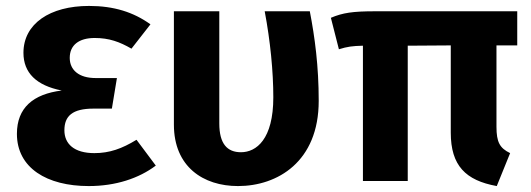

<svg xmlns="http://www.w3.org/2000/svg" viewBox="-20 -610 1789 647"><path d="M280 -590C148 -590 59 -530 59 -432C59 -365 102 -322 188 -305C92 -293 37 -247 37 -159C37 -44 138 17 279 17C370 17 448 -9 505 -52L440 -139C391 -109 349 -94 298 -94C230 -94 197 -125 197 -171C197 -219 224 -244 295 -244H357L374 -347H302C246 -347 215 -374 215 -415C215 -458 246 -482 299 -482C348 -482 383 -469 423 -446L487 -528C430 -569 364 -590 280 -590Z M1024 -572H872C891 -471 901 -369 901 -282C901 -141 844 -97 792 -97C746 -97 719 -125 719 -194V-572H566V-190C566 -48 665 17 782 17C915 17 1054 -65 1054 -270C1054 -387 1041 -484 1024 -572Z M1723 -457V-572H1244C1169 -572 1135 -567 1095 -550L1122 -444C1151 -453 1167 -455 1203 -456V0H1354V-456L1499 -457V-163C1499 -52 1549 -2 1654 17L1699 -94C1664 -111 1653 -131 1653 -183V-457Z"/></svg>

Font: Glow Sans TC Normal
Style: Bold
Weight: 700
Designer: Ryoko NISHIZUKA (kana, bopomofo & ideographs); Paul D. Hunt (Latin, Greek & Cyrillic); Sandoll Communications, Soo-young
Version: Version 0.93